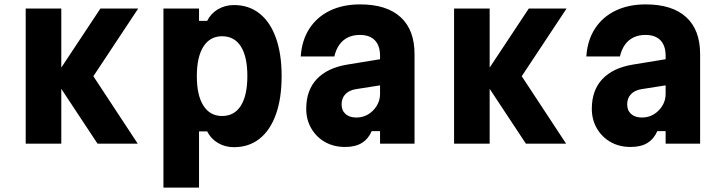

<svg xmlns="http://www.w3.org/2000/svg" viewBox="-20 -654 3290 874"><path d="M424 0 227 -298 437 -615H609L405 -307L607 0ZM97 0V-615H259V0Z M724 200V-615H886V-559H923Q940 -593 972.5 -612Q1005 -631 1045 -631Q1113 -631 1161.5 -592.5Q1210 -554 1236 -481.5Q1262 -409 1262 -308Q1262 -206 1236 -133.5Q1210 -61 1161.5 -22.5Q1113 16 1045 16Q1005 16 972.5 -3Q940 -22 923 -56H886V200ZM991 -126Q1047 -126 1076.5 -173Q1106 -220 1106 -308Q1106 -396 1076.5 -442.5Q1047 -489 991 -489Q936 -489 906 -442Q876 -395 876 -307Q876 -220 906 -173Q936 -126 991 -126Z M1720 -386V-267L1599 -248Q1569 -243 1552 -225Q1535 -207 1535 -179Q1535 -151 1553 -135Q1571 -119 1602 -119Q1632 -119 1656 -133.5Q1680 -148 1695 -172.5Q1710 -197 1710 -226V-400Q1710 -446 1686.5 -470.5Q1663 -495 1618 -495Q1587 -495 1563.5 -483.5Q1540 -472 1524.5 -450Q1509 -428 1502 -397H1349Q1354 -471 1388.5 -524Q1423 -577 1482 -605.5Q1541 -634 1619 -634Q1740 -634 1803.5 -576Q1867 -518 1867 -408V0H1710V-57H1672Q1657 -22 1627.5 -3.5Q1598 15 1551 15Q1499 15 1459.5 -7.5Q1420 -30 1397 -69.5Q1374 -109 1374 -159Q1374 -243 1422 -294Q1470 -345 1561 -360Z M2374 0 2177 -298 2387 -615H2559L2355 -307L2557 0ZM2047 0V-615H2209V0Z M3020 -386V-267L2899 -248Q2869 -243 2852 -225Q2835 -207 2835 -179Q2835 -151 2853 -135Q2871 -119 2902 -119Q2932 -119 2956 -133.5Q2980 -148 2995 -172.5Q3010 -197 3010 -226V-400Q3010 -446 2986.5 -470.5Q2963 -495 2918 -495Q2887 -495 2863.5 -483.5Q2840 -472 2824.5 -450Q2809 -428 2802 -397H2649Q2654 -471 2688.5 -524Q2723 -577 2782 -605.5Q2841 -634 2919 -634Q3040 -634 3103.5 -576Q3167 -518 3167 -408V0H3010V-57H2972Q2957 -22 2927.5 -3.5Q2898 15 2851 15Q2799 15 2759.5 -7.5Q2720 -30 2697 -69.5Q2674 -109 2674 -159Q2674 -243 2722 -294Q2770 -345 2861 -360Z"/></svg>

Font: Martian Mono SemiCondensed
Style: Bold
Weight: 700
Width: 4
Designer: Roman Shamin
Foundry: Evil Martians
Version: Version 1.000